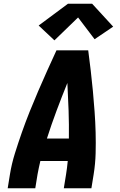

<svg xmlns="http://www.w3.org/2000/svg" viewBox="-20 -1003 640 1023"><path d="M21 0 33 -74Q42 -130 59.5 -186Q77 -242 96.5 -297.5Q116 -353 138 -408Q160 -463 183.5 -517.5Q207 -572 231.5 -626.5Q256 -681 281 -735H450Q457 -681 463.5 -626.5Q470 -572 475 -517.5Q480 -463 484 -408Q488 -353 489.5 -297.5Q491 -242 489.5 -186Q488 -130 479 -74L467 0H320L332 -74Q335 -91 337 -109Q339 -127 341 -145H195Q191 -127 187 -109.5Q183 -92 180 -74L168 0ZM230 -265H347Q348 -339 345.5 -413Q343 -487 339 -561Q309 -487 281.5 -413.5Q254 -340 230 -265ZM270 -788 186 -867 342 -983H471L583 -861L484 -794L396 -910Z"/></svg>

Font: Iosevka Curly HvExObl
Style: Regular
Weight: 900
Width: 7
Italic angle: -9°
Monospace: yes
Designer: Belleve Invis
Foundry: Belleve Invis
Version: Version 11.1.0; ttfautohint (v1.8.3)